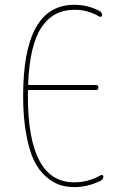

<svg xmlns="http://www.w3.org/2000/svg" viewBox="-20 -760 540 790"><path d="M285.2 9.8Q253.9 9.8 226.6 1Q199.2 -7.8 169.9 -32.7Q140.6 -57.6 120.6 -98.1Q100.6 -138.7 87.9 -207.5Q75.2 -276.4 75.2 -365.2Q75.2 -740.2 285.2 -740.2Q343.8 -740.2 390.6 -713.9Q399.4 -710 400.4 -697.3Q400.4 -693.4 396.5 -691.4Q392.6 -689.5 389.6 -691.4Q339.8 -720.7 285.2 -719.7Q199.2 -719.7 150.9 -647.9Q102.5 -576.2 95.7 -415Q95.7 -410.2 100.6 -410.2H375Q384.8 -410.2 384.8 -399.9Q384.8 -389.6 375 -389.6H99.6Q94.7 -389.6 94.7 -384.8V-365.2Q94.7 -9.8 285.2 -9.8Q343.8 -9.8 394.5 -39.1Q397.5 -41 401.4 -39.6Q405.3 -38.1 405.3 -34.2Q405.3 -22.5 394.5 -16.6Q341.8 9.8 285.2 9.8Z"/></svg>

Font: Rounded-X Mgen+ 2m thin
Style: Regular
Weight: 100
Designer: [Source Han Sans]
Ryoko NISHIZUKA  (kana & ideographs); Paul D. Hunt (Latin, Greek & Cyrillic); Wenlong ZHANG  (bopomofo
Version: Version 1.059.20150602